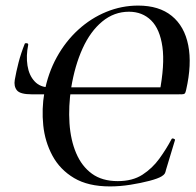

<svg xmlns="http://www.w3.org/2000/svg" viewBox="-20 -656 703 688"><path d="M374 12Q296 12 245.5 -18Q195 -48 168 -98Q141 -148 135 -207Q129 -266 139 -324Q152 -394 183.5 -451Q215 -508 260.5 -549.5Q306 -591 361 -613.5Q416 -636 475 -636Q550 -636 595.5 -599Q641 -562 654.5 -494Q668 -426 647 -334Q645 -324 642 -321Q639 -318 630 -318L551 -321Q571 -424 562 -488Q553 -552 521.5 -583Q490 -614 442 -614Q389 -614 346.5 -579Q304 -544 276 -482.5Q248 -421 235 -341Q225 -275 229 -214.5Q233 -154 253 -107Q273 -60 309.5 -33.5Q346 -7 402 -7Q455 -7 490.5 -30Q526 -53 551 -87.5Q576 -122 595 -158Q597 -161 602.5 -159Q608 -157 607 -154L575 -48Q573 -38 570 -33.5Q567 -29 559 -24Q546 -16 515.5 -8Q485 0 447.5 6Q410 12 374 12ZM33 -370Q38 -399 46.5 -432Q55 -465 69 -500Q71 -502 76.5 -501Q82 -500 81 -495Q73 -456 78.5 -421Q84 -386 104 -364.5Q124 -343 157 -343H626L622 -318H94Q52 -318 40.5 -332.5Q29 -347 33 -370Z"/></svg>

Font: Cormorant SemiBold
Style: Italic
Weight: 600
Italic angle: -10°
Designer: Christian Thalmann (Catharsis Fonts)
Foundry: Catharsis Fonts
Version: Version 4.000